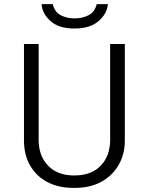

<svg xmlns="http://www.w3.org/2000/svg" viewBox="-20 -899 720 929"><path d="M334 10Q262 10 208.5 -18.5Q155 -47 125.5 -98.5Q96 -150 96 -220V-686H167V-222Q167 -145 212.5 -97.5Q258 -50 339 -50Q423 -50 468 -98Q513 -146 513 -222V-686H584V-220Q584 -152 553.5 -100Q523 -48 469.5 -19Q416 10 344 10ZM340 -761Q265 -761 225 -796.5Q185 -832 181 -879H235Q245 -840 274.5 -825Q304 -810 341 -810Q378 -810 408 -825Q438 -840 448 -879H502Q498 -832 456.5 -796.5Q415 -761 340 -761Z"/></svg>

Font: Chivo ExtraLight
Style: Regular
Weight: 250
Designer: Hector Gatti
Foundry: Omnibus-Type
Version: Version 2.002